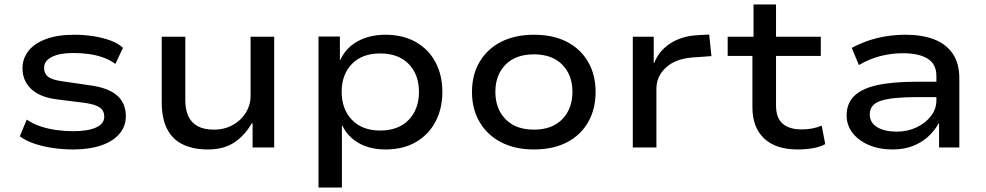

<svg xmlns="http://www.w3.org/2000/svg" viewBox="-20 -662 4425 862"><path d="M309 9Q260 9 214.5 2Q169 -5 131.5 -18Q94 -31 69 -50L100 -125Q128 -106 162.5 -94.5Q197 -83 235 -78Q273 -73 309 -73Q374 -73 411 -89.5Q448 -106 448 -138Q448 -165 428.5 -179Q409 -193 362 -200L234 -216Q158 -226 119.5 -263Q81 -300 81 -355Q81 -399 107.5 -433Q134 -467 186 -486.5Q238 -506 314 -506Q357 -506 399 -499.5Q441 -493 476.5 -480Q512 -467 532 -447L498 -375Q474 -393 443 -404Q412 -415 378 -419.5Q344 -424 311 -424Q246 -424 212 -406Q178 -388 178 -358Q178 -331 196.5 -317Q215 -303 260 -297L384 -279Q466 -268 505.5 -233.5Q545 -199 545 -140Q545 -95 516 -61Q487 -27 434 -9Q381 9 309 9Z M913 9Q849 9 802 -13Q755 -35 730.5 -82.5Q706 -130 706 -205V-497H812V-211Q812 -170 825.5 -140.5Q839 -111 867.5 -95.5Q896 -80 940 -80Q988 -80 1025.5 -101Q1063 -122 1084 -156.5Q1105 -191 1105 -230V-497H1211V0H1114V-108H1110Q1079 -54 1032 -22.5Q985 9 913 9Z M1410 180V-498H1506V-393H1508Q1533 -448 1586.5 -477Q1640 -506 1710 -506Q1789 -506 1846.5 -473.5Q1904 -441 1935 -383Q1966 -325 1966 -249Q1966 -174 1935 -115.5Q1904 -57 1847 -24Q1790 9 1711 9Q1641 9 1591 -19.5Q1541 -48 1517 -98H1515V180ZM1687 -76Q1769 -76 1815 -124Q1861 -172 1861 -250Q1861 -327 1815 -374.5Q1769 -422 1687 -422Q1605 -422 1559.5 -374.5Q1514 -327 1514 -250Q1514 -172 1560 -124Q1606 -76 1687 -76Z M2377 9Q2292 9 2229.5 -23.5Q2167 -56 2133 -114.5Q2099 -173 2099 -249Q2099 -326 2133 -384Q2167 -442 2229.5 -474Q2292 -506 2377 -506Q2464 -506 2525.5 -474Q2587 -442 2620.5 -384Q2654 -326 2654 -249Q2654 -173 2621 -114.5Q2588 -56 2526 -23.5Q2464 9 2377 9ZM2377 -80Q2459 -80 2504.5 -127Q2550 -174 2550 -250Q2550 -325 2504.5 -371.5Q2459 -418 2377 -418Q2295 -418 2249.5 -371.5Q2204 -325 2204 -250Q2204 -174 2249.5 -127Q2295 -80 2377 -80Z M2821 0V-497H2915V-379H2917Q2939 -435 2990 -467.5Q3041 -500 3110 -504L3164 -507L3174 -410L3089 -404Q3012 -398 2969.5 -358.5Q2927 -319 2927 -263V0Z M3561 9Q3463 9 3410.5 -40.5Q3358 -90 3358 -181V-411H3247V-497H3363V-642H3464V-497H3665V-411H3464V-189Q3464 -133 3493.5 -107Q3523 -81 3579 -81Q3603 -81 3625.5 -85Q3648 -89 3669 -98L3685 -15Q3661 -2 3629 3.5Q3597 9 3561 9Z M3986 9Q3927 9 3880.5 -11Q3834 -31 3807.5 -65.5Q3781 -100 3781 -144Q3781 -197 3814.5 -230.5Q3848 -264 3917 -279.5Q3986 -295 4094 -295H4201V-226H4100Q4041 -226 4000.5 -222Q3960 -218 3934.5 -209.5Q3909 -201 3897 -186Q3885 -171 3885 -149Q3885 -110 3919 -90.5Q3953 -71 4006 -71Q4054 -71 4094.5 -90Q4135 -109 4159.5 -141Q4184 -173 4184 -210V-321Q4184 -374 4145 -398.5Q4106 -423 4033 -423Q3983 -423 3933.5 -410.5Q3884 -398 3836 -370L3804 -447Q3839 -466 3878.5 -479.5Q3918 -493 3960.5 -499.5Q4003 -506 4046 -506Q4119 -506 4173 -485.5Q4227 -465 4257 -421.5Q4287 -378 4287 -309V0H4196V-107L4194 -108Q4177 -77 4148.5 -50Q4120 -23 4079.5 -7Q4039 9 3986 9Z"/></svg>

Font: Nunito Sans 7pt SemiExpanded Medium
Style: Regular
Weight: 500
Width: 6
Designer: Vernon Adams
Foundry: Vernon Adams
Version: Version 3.101;gftools[0.9.27]